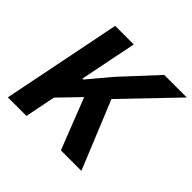

<svg xmlns="http://www.w3.org/2000/svg" viewBox="-169 -879 1060 1060"><g transform="rotate(45 360.5 -349.0)"><path d="M436 0 319 -299 203 -179 167 0H22L162 -698H307L266 -494L240 -364H247L357 -495L545 -698H721L433 -398L596 0Z"/></g></svg>

Font: IBM Plex Sans
Style: Italic
Weight: 400
Italic angle: -11.31°
Designer: Mike Abbink, Paul van der Laan, Pieter van Rosmalen
Foundry: Bold Monday
Version: Version 3.201